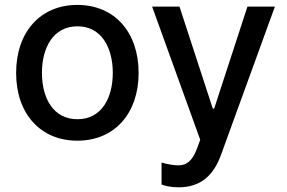

<svg xmlns="http://www.w3.org/2000/svg" viewBox="-20 -573 1190 797"><path d="M301.1 11C454.9 11 555.4 -101.6 555.4 -270.2C555.4 -440 454.9 -552.6 301.1 -552.6C147.4 -552.6 46.9 -440 46.9 -270.2C46.9 -101.6 147.4 11 301.1 11ZM154.1 -270.6C154.1 -375 201 -463.8 301.5 -463.8C401.3 -463.8 448.2 -375 448.2 -270.6C448.2 -165.8 401.3 -78.1 301.5 -78.1C201 -78.1 154.1 -165.8 154.1 -270.6ZM611.5 -545.5 811.1 7.1 797.9 43.3C778.4 95.5 754.6 112.9 721.2 113.3C707.7 113.6 677.2 110.1 650.6 101.6V192.8C663.4 198.5 689.6 204.5 721.6 204.5C809.3 204.5 864.7 158.7 896.3 72.8L1121.1 -545.5H1007.1L869 -122.2H863.3L725.1 -545.5Z"/></svg>

Font: Magic Ui Pro Medium
Style: Regular
Weight: 500
Designer: Stefan Endress, Andreas Faust
Version: Version 1.000;FEAKit 1.0